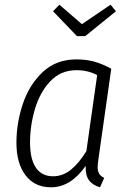

<svg xmlns="http://www.w3.org/2000/svg" viewBox="-20 -787 551 818"><path d="M454 -494 400 -114Q396 -84 396 -76Q396 -58 402.5 -47Q409 -36 424 -29L406 11Q375 2 359.5 -18.5Q344 -39 345 -80Q281 11 197 11Q128 11 89 -40Q50 -91 50 -179Q50 -262 77 -343.5Q104 -425 161.5 -479.5Q219 -534 306 -534Q348 -534 383 -524Q418 -514 454 -494ZM108 -180Q108 -109 133 -72.5Q158 -36 206 -36Q247 -36 281.5 -63.5Q316 -91 348 -143L394 -467Q355 -488 306 -488Q239 -488 194.5 -441Q150 -394 129 -323Q108 -252 108 -180ZM451 -767 474 -739 343 -633H308L206 -739L233 -767L329 -684Z"/></svg>

Font: Fira Sans Condensed Light
Style: Italic
Weight: 300
Width: 3
Italic angle: -8°
Designer: Carrois Corporate & Edenspiekermann AG
Foundry: Carrois Corporate GbR & Edenspiekermann AG
Version: Version 4.203